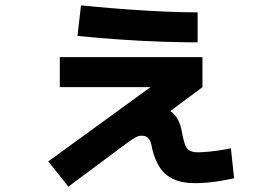

<svg xmlns="http://www.w3.org/2000/svg" viewBox="-20 -641 1040 716"><path d="M235 55 160 -39 610 -366 621 -316H203V-428H735V-316L520 -156L460 -169Q462 -205 485.5 -225.5Q509 -246 546 -246Q579 -246 602 -235Q625 -224 639.5 -201.5Q654 -179 659 -145Q664 -120 669 -104Q674 -88 685.5 -80.5Q697 -73 718 -73Q732 -73 754 -75Q776 -77 799.5 -80.5Q823 -84 841 -88L853 24Q829 29 802.5 33.5Q776 38 752 40Q728 42 708 42Q657 42 624.5 26Q592 10 574 -19.5Q556 -49 547 -88Q545 -103 540.5 -113.5Q536 -124 528.5 -129.5Q521 -135 507 -135Q497 -135 486 -129Q475 -123 454 -108ZM717 -483Q658 -483 584 -485.5Q510 -488 429 -493.5Q348 -499 269 -507L282 -621Q401 -609 514.5 -602Q628 -595 717 -595Z"/></svg>

Font: M PLUS 1 Thin
Style: Bold
Weight: 700
Version: Version 1.001